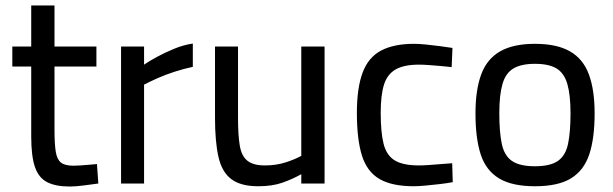

<svg xmlns="http://www.w3.org/2000/svg" viewBox="-20 -670 2239 701"><path d="M235 11Q183 11 152 -5Q121 -21 107.5 -60.5Q94 -100 94 -172V-427H25V-500H94V-650H179V-500H332V-427H179V-196Q179 -145 183.5 -116.5Q188 -88 202.5 -76.5Q217 -65 248 -65Q258 -65 273.5 -66Q289 -67 305.5 -68.5Q322 -70 334 -71L339 0Q317 3 286.5 7Q256 11 235 11Z M422 0V-500H506V-434Q525 -447 553.5 -462.5Q582 -478 616 -492Q650 -506 684 -511V-426Q651 -419 617 -408Q583 -397 554 -384Q525 -371 506 -361V0Z M923 10Q859 10 824.5 -16Q790 -42 777.5 -97.5Q765 -153 765 -239V-500H849V-240Q849 -176 855.5 -138Q862 -100 883.5 -83Q905 -66 947 -66Q989 -66 1024 -77.5Q1059 -89 1080 -101V-500H1165V0H1080V-34Q1048 -16 1011 -3Q974 10 923 10Z M1491 10Q1411 10 1365.5 -16.5Q1320 -43 1301.5 -102Q1283 -161 1283 -258Q1283 -349 1304 -405Q1325 -461 1371.5 -485.5Q1418 -510 1492 -510Q1510 -510 1535 -507.5Q1560 -505 1586.5 -501.5Q1613 -498 1632 -495L1629 -425Q1611 -427 1589 -429Q1567 -431 1545.5 -432.5Q1524 -434 1510 -434Q1455 -434 1424.5 -416.5Q1394 -399 1382 -361Q1370 -323 1370 -258Q1370 -187 1380.5 -145Q1391 -103 1421 -84.5Q1451 -66 1510 -66Q1524 -66 1546 -67.5Q1568 -69 1590.5 -71Q1613 -73 1631 -74L1633 -5Q1613 -1 1586.5 2Q1560 5 1534.5 7.5Q1509 10 1491 10Z M1933 10Q1849 10 1801.5 -19Q1754 -48 1735 -106.5Q1716 -165 1716 -256Q1716 -342 1737 -398.5Q1758 -455 1806 -482.5Q1854 -510 1933 -510Q2013 -510 2061 -482.5Q2109 -455 2130 -398.5Q2151 -342 2151 -256Q2151 -165 2131.5 -106.5Q2112 -48 2065 -19Q2018 10 1933 10ZM1933 -63Q1989 -63 2017 -82.5Q2045 -102 2054 -145Q2063 -188 2063 -256Q2063 -323 2051.5 -363Q2040 -403 2012 -420Q1984 -437 1933 -437Q1883 -437 1854.5 -420Q1826 -403 1814.5 -363Q1803 -323 1803 -256Q1803 -188 1812 -145Q1821 -102 1849 -82.5Q1877 -63 1933 -63Z"/></svg>

Font: Cairo Medium
Style: Regular
Weight: 500
Designer: Mohamed Gaber, Accademia di Belle Arti di Urbino
Foundry: Kief Type Foundry, Accademia di Belle Arti di Urbino
Version: Version 3.117